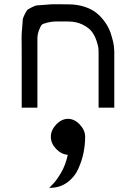

<svg xmlns="http://www.w3.org/2000/svg" viewBox="-20 -521 658 929"><path d="M309 -500Q355 -500 391.5 -487.5Q428 -475 451 -455Q474 -435 490.5 -410.5Q507 -386 515 -362Q523 -338 527.5 -318Q532 -298 532 -286L533 -273V0H457V-273Q457 -279 456 -289Q455 -299 447 -323.5Q439 -348 425 -367Q411 -386 380.5 -401.5Q350 -417 309 -417Q265 -417 248 -417Q231 -417 208.5 -411.5Q186 -406 181 -400Q176 -394 168.5 -374.5Q161 -355 161 -334.5Q161 -314 161 -273V0H85V-273Q85 -317 84.5 -335.5Q84 -354 87 -384Q90 -414 90 -423.5Q90 -433 99.5 -451.5Q109 -470 112 -473Q115 -476 133.5 -485.5Q152 -495 160.5 -495Q169 -495 200 -498Q231 -501 247.5 -500.5Q264 -500 309 -500ZM392 141Q392 178 384.5 216.5Q377 255 359 295.5Q341 336 305 362Q269 388 220 388H218Q218 387 235 370.5Q252 354 274.5 316.5Q297 279 308 228Q277 226 251.5 199.5Q226 173 226 141Q226 109 252 81.5Q278 54 309 54Q340 54 366 81.5Q392 109 392 141Z"/></svg>

Font: Hermit Light
Style: Regular
Weight: 300
Designer: Pablo Caro
Version: Version 2.000;PS 002.000;hotconv 1.0.88;makeotf.lib2.5.64775